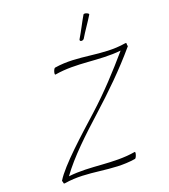

<svg xmlns="http://www.w3.org/2000/svg" viewBox="-198 -1271 1269 1443"><g transform="rotate(-20 436.0 -549.0)"><path d="M578 -954C610 -1008 648 -1059 680 -1112C683 -1116 677 -1123 666 -1127C655 -1132 644 -1132 640 -1128C608 -1074 582 -1019 550 -966C544 -958 545 -950 553 -947C561 -944 572 -947 578 -954ZM75 17C269 -16 438 57 632 25C637 24 644 12 648 -1C653 -15 652 -25 648 -25C466 6 300 -43 121 -22C210 -146 349 -275 475 -389C615 -515 749 -645 870 -788C873 -790 872 -795 868 -800L869 -802C872 -812 868 -819 860 -817C665 -784 497 -857 302 -825C297 -824 290 -812 286 -799C282 -785 282 -775 287 -775C467 -806 631 -758 809 -777C699 -649 585 -525 459 -411C317 -283 121 -109 61 -9C58 -6 60 -2 65 2C62 12 66 19 75 17Z"/></g></svg>

Font: Nupuram Thin Italic
Style: Regular
Weight: 100
Designer: Santhosh Thottingal (santhosh.thottingal@gmail.com)
Foundry: SMC
Version: Version 1.000